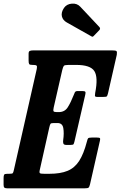

<svg xmlns="http://www.w3.org/2000/svg" viewBox="-58 -1024 656 1044"><path d="M210 -331 158.5 -101Q154.5 -85 159.5 -82Q164.5 -79 183.5 -79H210.5Q270.5 -79 309.2 -95Q348 -111 372.5 -149Q397 -187 414.5 -254Q417.5 -267 420.8 -271.5Q424 -276 440.5 -276H469Q482 -276 485 -273Q488 -270 485.5 -259.5L431.5 -22Q428 -7.5 423.8 -3.8Q419.5 0 402 0H-18.5Q-29 0 -33.8 -3.5Q-38.5 -7 -38.5 -19V-55Q-38.5 -69 -35.5 -74Q-32.5 -79 -19 -79H-9Q8 -79 11.2 -82.2Q14.5 -85.5 17.5 -100L142 -649.5Q145 -664 140.5 -667.5Q136 -671 121.5 -671H118.5Q104 -671 100.8 -675.5Q97.5 -680 97.5 -694.5V-732Q97.5 -744.5 104.2 -747.2Q111 -750 123 -750H551Q571 -750 575.2 -746.2Q579.5 -742.5 577 -726L529.5 -517.5Q526 -503.5 523 -500.2Q520 -497 503.5 -497H471Q458.5 -497 458.2 -503.2Q458 -509.5 459.5 -518.5Q476.5 -604 455 -637.5Q433.5 -671 356.5 -671H315Q293.5 -671 289.2 -666Q285 -661 280.5 -643L234 -439.5Q230.5 -424 233.2 -419.2Q236 -414.5 251 -414.5H261.5Q294 -414.5 310.5 -440.8Q327 -467 342.5 -506.5Q345.5 -515.5 349.2 -522.2Q353 -529 364.5 -529H389Q403 -529 405.8 -524.8Q408.5 -520.5 405.5 -508.5L347 -255Q344.5 -244.5 342 -240.2Q339.5 -236 326.5 -236H302.5Q289 -236 286.5 -243.8Q284 -251.5 285.5 -261.5Q291 -300 286.2 -327.5Q281.5 -355 254.5 -355H234.5Q219.5 -355 216.5 -350.5Q213.5 -346 210 -331ZM290 -981Q304.5 -1002 332.8 -1004.2Q361 -1006.5 378.5 -987.5L481.5 -878Q490.5 -869 482 -860L453 -830Q449 -825.5 446.2 -824.5Q443.5 -823.5 438 -827L305 -902Q283.5 -914 278.5 -935.2Q273.5 -956.5 290 -981Z"/></svg>

Font: Besley* Condensed Semi
Style: Italic
Weight: 600
Width: 3
Italic angle: -13°
Designer: Owen Earl
Foundry: indestructible type*
Version: Version 3.000; ttfautohint (v1.8.3)